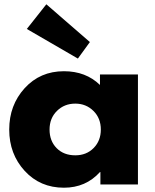

<svg xmlns="http://www.w3.org/2000/svg" viewBox="-20 -860 723 895"><path d="M196 -840 399 -664 343 -587 105 -725ZM278 15Q380 15 446 -58H448V0H623V-513H446V-464Q380 -528 278 -528Q167 -528 95 -449Q23 -370 23 -256Q23 -142 95 -63.5Q167 15 278 15ZM331 -377Q381 -377 415.5 -343Q450 -309 450 -256Q450 -204 416.5 -170Q383 -136 331 -136Q277 -136 244 -169.5Q211 -203 211 -256Q211 -309 245.5 -343Q280 -377 331 -377Z"/></svg>

Font: Hussar
Style: BoldWeb
Weight: 700
Foundry: Cannot Into Space Fonts
Version: Version 2.00